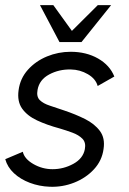

<svg xmlns="http://www.w3.org/2000/svg" viewBox="-52 -719 502 749"><path d="M142 9.5Q101 8 64.5 -5.8Q28 -19.5 2.5 -43.2Q-23 -67 -31.5 -98L37 -127Q43 -99.5 78 -79.2Q113 -59 153 -59Q196 -59 234 -79.8Q272 -100.5 279 -137Q284 -163 269.5 -177.8Q255 -192.5 230.5 -201.5Q206 -210.5 180.5 -218Q130.5 -231.5 92.2 -249.5Q54 -267.5 34.2 -295.5Q14.5 -323.5 20.5 -367Q26.5 -413 56.8 -446.8Q87 -480.5 131.2 -498.8Q175.5 -517 223.5 -517Q284.5 -517 330.5 -490.8Q376.5 -464.5 394 -420.5L329 -383.5Q321.5 -411.5 290.8 -429.5Q260 -447.5 224 -448Q178 -449 139.8 -428.5Q101.5 -408 94.5 -368.5Q89.5 -342 103.2 -328.5Q117 -315 142.5 -306.8Q168 -298.5 198.5 -288Q242 -273.5 279.5 -254.8Q317 -236 337.8 -208Q358.5 -180 352 -138Q346 -92.5 314.5 -58.5Q283 -24.5 237.2 -6.5Q191.5 11.5 142 9.5ZM180 -555 104 -699H156L228.5 -598.5L329.5 -699H381.5L266 -555Z"/></svg>

Font: Urbanist
Style: Italic
Weight: 400
Italic angle: -8°
Designer: Corey Hu
Foundry: Corey Hu
Version: Version 1.330; ttfautohint (v1.8.4.7-5d5b)